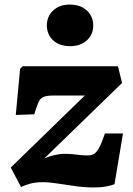

<svg xmlns="http://www.w3.org/2000/svg" viewBox="-20 -806 581 840"><path d="M79 -516H496L514 -443L174 -113Q193 -121 208.5 -125Q224 -129 237.5 -131Q251 -133 263 -133Q282 -133 297.5 -131.5Q313 -130 329 -128Q345 -126 363 -126Q381 -126 392.5 -133.5Q404 -141 415 -162Q426 -183 439 -222H518L481 0Q445 13 401.5 14Q358 15 314.5 9Q271 3 232.5 -3Q194 -9 168 -9Q134 -9 110.5 -2Q87 5 72 12L27 -73L351 -388H213Q185 -388 170.5 -382Q156 -376 148 -358Q140 -340 130 -306L49 -303L68 -505ZM185 -695Q185 -734 212.5 -760Q240 -786 286 -786Q316 -786 339 -774.5Q362 -763 375 -742Q388 -721 388 -695Q388 -655 360 -629.5Q332 -604 287 -604Q240 -604 212.5 -629.5Q185 -655 185 -695Z"/></svg>

Font: Literata 18pt ExtraBold
Style: Italic
Weight: 800
Italic angle: -2°
Designer: Latin by Veronika Burian and Jose Scaglione. Greek by Irene Vlachou. Cyrillic by Vera Evstafieva
Foundry: TypeTogether
Version: Version 3.103;gftools[0.9.29]